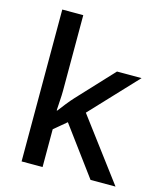

<svg xmlns="http://www.w3.org/2000/svg" viewBox="-113 -844 786 928"><g transform="rotate(15 279.5 -380.0)"><path d="M188 -380Q188 -360 186 -332Q184 -304 183 -282H186Q197 -297 216.5 -321.5Q236 -346 251 -362L416 -539H539L322 -308L553 0H428L250 -241L188 -189V0H83V-760H188Z"/></g></svg>

Font: Noto Sans Kannada Medium
Style: Regular
Weight: 500
Designer: Jelle Bosma - Monotype Design Team
Foundry: Monotype Imaging Inc.
Version: Version 2.005; ttfautohint (v1.8.4.7-5d5b)